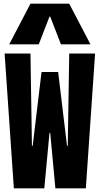

<svg xmlns="http://www.w3.org/2000/svg" viewBox="-20 -1020 540 1040"><path d="M55 0 5 -730H145L153 -230H157L205 -630H295L343 -230H347L355 -730H495L445 0H280L252 -300H248L220 0ZM30 -780 145 -1000H355L470 -780H310L252 -930H248L190 -780Z"/></svg>

Font: M PLUS 1 Code
Style: Bold
Weight: 700
Designer: Coji Morishita
Foundry: UNDERFOREST DESIGN
Version: Version 1.002